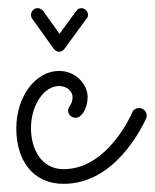

<svg xmlns="http://www.w3.org/2000/svg" viewBox="-20 -427 380 471"><path d="M338 -135C339 -138 340 -141 340 -143C340 -153 332 -162 321 -162C314 -162 307 -158 305 -152C300 -141 242 -12 136 -12C82 -12 56 -60 56 -113C56 -169 88 -216 125 -216C144 -216 158 -203 158 -189C158 -169 147 -167 147 -156C147 -146 155 -138 166 -138C180 -138 195 -161 195 -189C195 -219 167 -253 125 -253C67 -253 20 -190 20 -112C20 -32 62 24 136 24C262 24 327 -113 338 -135ZM112 -307C115 -303 120 -300 125 -300C130 -300 135 -303 138 -307L192 -381C195 -384 196 -387 196 -390C196 -399 189 -407 179 -407C174 -407 170 -404 167 -400L126 -344L86 -400C82 -405 77 -407 72 -407C63 -407 56 -399 56 -390C56 -388 57 -384 59 -381Z"/></svg>

Font: Sacramento
Style: Regular
Weight: 400
Designer: Astigmatic (AOETI)
Foundry: Astigmatic (AOETI)
Version: Version 1.000